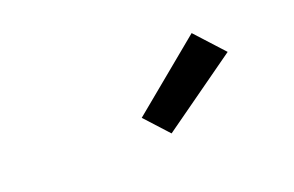

<svg xmlns="http://www.w3.org/2000/svg" viewBox="-42 -897 685 448"><g transform="rotate(-20 300.0 -673.0)"><path d="M325 -571 272 -629 449 -775 513 -705Z"/></g></svg>

Font: Iosevka SS04 XBd Ex
Style: Italic
Weight: 800
Width: 7
Italic angle: -9°
Monospace: yes
Designer: Belleve Invis
Foundry: Belleve Invis
Version: Version 19.0.0; ttfautohint (v1.8.4)